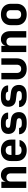

<svg xmlns="http://www.w3.org/2000/svg" viewBox="1795 -2395 610 4240"><g transform="rotate(-90 2100.0 -275.0)"><path d="M69.9 0V-550H206.6V-445H246.9L202.4 -412.1Q203.2 -478.8 245.2 -519.4Q287.2 -560 354.5 -560Q434.9 -560 483.5 -504.8Q532.1 -449.5 532.1 -357.3V0H391.1V-342.1Q391.1 -388.1 367.3 -413.1Q343.4 -438.1 301.3 -438.1Q258.9 -438.1 234.9 -412.9Q210.9 -387.7 210.9 -341.5V0Z M900.8 10Q829.1 10 775.5 -17.3Q721.9 -44.7 692.7 -94.2Q663.6 -143.7 663.6 -210V-340Q663.6 -406.5 692.7 -455.9Q721.9 -505.3 775.5 -532.7Q829.1 -560 900.8 -560Q972.6 -560 1025.4 -532.7Q1078.1 -505.5 1107.3 -456.3Q1136.4 -407.2 1136.4 -341.5V-240.1H798.3V-208.5Q798.3 -155.1 824.4 -129.4Q850.5 -103.7 900.8 -103.7Q935.6 -103.7 960.8 -115.1Q986.1 -126.5 990.6 -148.5H1129Q1114 -76.9 1051.8 -33.5Q989.5 10 900.8 10ZM1001.7 -316.4V-343.2Q1001.7 -396.3 976.7 -425.4Q951.7 -454.6 900.8 -454.6Q850 -454.6 824.2 -424.6Q798.3 -394.6 798.3 -341.5V-326.2L1011.2 -327.9Z M1477.2 9.7Q1410.2 9.7 1360.3 -11.3Q1310.5 -32.4 1282.9 -70Q1255.3 -107.6 1255.3 -158.6H1393.7Q1393.7 -129.1 1415.6 -114Q1437.5 -98.9 1477.2 -98.9H1521.2Q1563.5 -98.9 1586.8 -114.1Q1610 -129.3 1610 -157.4Q1610 -184.1 1592.3 -196.8Q1574.6 -209.6 1538.2 -213.6L1408.3 -229.7Q1337.9 -238.5 1300.1 -283Q1262.3 -327.4 1262.3 -394.7Q1262.3 -476 1315.6 -517.8Q1368.9 -559.7 1472.1 -559.7H1518.6Q1616.4 -559.7 1675 -516.4Q1733.6 -473.1 1734.2 -400.6H1595.6Q1595.3 -425.3 1574.9 -439.2Q1554.5 -453.1 1518.6 -453.1H1472.1Q1435.4 -453.1 1416.2 -438.9Q1397 -424.7 1397 -399.8Q1397 -376 1413.9 -366.6Q1430.8 -357.3 1461.9 -353.3L1585.2 -337.5Q1664.5 -327.5 1704.6 -281.4Q1744.7 -235.3 1744.7 -159.1Q1744.7 -78.7 1687.9 -34.5Q1631 9.7 1521.2 9.7Z M2077.2 9.7Q2010.2 9.7 1960.3 -11.3Q1910.5 -32.4 1882.9 -70Q1855.3 -107.6 1855.3 -158.6H1993.7Q1993.7 -129.1 2015.6 -114Q2037.5 -98.9 2077.2 -98.9H2121.2Q2163.5 -98.9 2186.8 -114.1Q2210 -129.3 2210 -157.4Q2210 -184.1 2192.3 -196.8Q2174.6 -209.6 2138.2 -213.6L2008.3 -229.7Q1937.9 -238.5 1900.1 -283Q1862.3 -327.4 1862.3 -394.7Q1862.3 -476 1915.6 -517.8Q1968.9 -559.7 2072.1 -559.7H2118.6Q2216.4 -559.7 2275 -516.4Q2333.6 -473.1 2334.2 -400.6H2195.6Q2195.3 -425.3 2174.9 -439.2Q2154.5 -453.1 2118.6 -453.1H2072.1Q2035.4 -453.1 2016.2 -438.9Q1997 -424.7 1997 -399.8Q1997 -376 2013.9 -366.6Q2030.8 -357.3 2061.9 -353.3L2185.2 -337.5Q2264.5 -327.5 2304.6 -281.4Q2344.7 -235.3 2344.7 -159.1Q2344.7 -78.7 2287.9 -34.5Q2231 9.7 2121.2 9.7Z M2699.8 10Q2591.3 10 2529.6 -49.5Q2467.9 -108.9 2467.9 -211.9V-550H2608.9V-212.7Q2608.9 -164.6 2632.4 -138.5Q2655.9 -112.3 2699.8 -112.3Q2743.1 -112.3 2767.1 -138.5Q2791.1 -164.6 2791.1 -212.7V-550H2932.1V-211.9Q2932.1 -108.1 2869.8 -49Q2807.6 10 2699.8 10Z M3069.9 0V-550H3206.6V-445H3246.9L3202.4 -412.1Q3203.2 -478.8 3245.2 -519.4Q3287.2 -560 3354.5 -560Q3434.9 -560 3483.5 -504.8Q3532.1 -449.5 3532.1 -357.3V0H3391.1V-342.1Q3391.1 -388.1 3367.3 -413.1Q3343.4 -438.1 3301.3 -438.1Q3258.9 -438.1 3234.9 -412.9Q3210.9 -387.7 3210.9 -341.5V0Z M3900 9.7Q3828.1 9.7 3774.9 -17.6Q3721.7 -44.8 3692.7 -94.3Q3663.6 -143.8 3663.6 -210.3V-339.7Q3663.6 -406.3 3692.7 -455.7Q3721.7 -505.2 3774.9 -532.4Q3828.1 -559.7 3900 -559.7Q3972.9 -559.7 4025.6 -532.4Q4078.3 -505.2 4107.3 -455.7Q4136.4 -406.3 4136.4 -339.7V-210.3Q4136.4 -143.8 4107.3 -94.3Q4078.3 -44.8 4025.5 -17.6Q3972.8 9.7 3900 9.7ZM3900 -112.8Q3946.3 -112.8 3970.8 -137.7Q3995.4 -162.6 3995.4 -208.8V-341.2Q3995.4 -388.2 3970.8 -412.7Q3946.3 -437.2 3900 -437.2Q3854.7 -437.2 3829.7 -412.7Q3804.6 -388.2 3804.6 -341.2V-208.8Q3804.6 -162.6 3829.7 -137.7Q3854.7 -112.8 3900 -112.8Z"/></g></svg>

Font: JetBrains Mono
Style: Regular
Weight: 400
Monospace: yes
Designer: Philipp Nurullin, Konstantin Bulenkov
Foundry: JetBrains
Version: Version 2.305